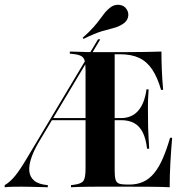

<svg xmlns="http://www.w3.org/2000/svg" viewBox="-31 -788 794 808"><path d="M-11.3 0V-8.9Q11.3 -21.8 32.7 -48Q54 -74.2 83.9 -125L381.5 -622.6H391.1L130.6 -187.1Q112.1 -155.6 101.2 -124.6Q90.3 -93.5 92.3 -68.5Q94.4 -43.5 112.9 -27.8Q131.5 -12.1 170.2 -8.9V0Q143.5 -0.8 124.2 -1.2Q104.8 -1.6 89.5 -2Q74.2 -2.4 58.9 -2.4Q39.5 -2.4 21.4 -2Q3.2 -1.6 -11.3 0ZM183.1 -282.3 188.7 -291.1H533.1V-282.3ZM379.8 -2.4Q355.6 -2.4 334.3 -2Q312.9 -1.6 296 -1.2Q279 -0.8 267.7 0V-8.9L280.6 -10.5Q311.3 -14.5 320.2 -27Q329 -39.5 329 -78.2V-492.7Q329 -518.5 325.4 -532.3Q321.8 -546 310.9 -552Q300 -558.1 279 -560.5L262.9 -562.1V-571Q275 -571 292.7 -570.2Q310.5 -569.4 332.7 -569Q354.8 -568.5 379.8 -568.5H391.1H479.8Q539.5 -568.5 580.2 -569.4Q621 -570.2 648.4 -571Q648.4 -533.9 650 -494Q651.6 -454 655.6 -409.7H646.8Q631.5 -462.9 609.3 -496Q587.1 -529 554.4 -544.4Q521.8 -559.7 474.2 -559.7H451.6V-69.4Q451.6 -45.2 455.2 -32.3Q458.9 -19.4 470.2 -15.3Q481.5 -11.3 503.2 -11.3H513.7Q546 -11.3 571.8 -23Q597.6 -34.7 617.7 -59.3Q637.9 -83.9 654 -121Q670.2 -158.1 684.7 -208.1H693.5Q688.7 -153.2 685.9 -101.2Q683.1 -49.2 683.1 0Q653.2 -1.6 609.7 -2Q566.1 -2.4 501.6 -2.4H391.1ZM587.9 -162.1Q583.1 -204 569.8 -230.6Q556.5 -257.3 533.9 -269.8Q511.3 -282.3 478.2 -282.3V-291.1Q523.4 -291.1 550.4 -321.8Q577.4 -352.4 585.5 -412.1H594.4Q591.1 -362.9 591.5 -336.3Q591.9 -309.7 591.9 -287.1Q591.9 -269.4 592.3 -252Q592.7 -234.7 594 -212.9Q595.2 -191.1 596.8 -162.1ZM320.2 -624.2 316.9 -629Q346 -654.8 363.3 -674.6Q380.6 -694.4 391.5 -709.7Q402.4 -725 412.1 -736.7Q421.8 -748.4 436.3 -758.9Q453.2 -770.2 473 -767.3Q492.7 -764.5 502.4 -748.4Q512.1 -733.1 507.7 -715.3Q503.2 -697.6 484.7 -686.3Q466.9 -675 447.2 -670.2Q427.4 -665.3 397.6 -656.5Q367.7 -647.6 320.2 -624.2Z"/></svg>

Font: Playfair 144pt SemiCondensed
Style: Bold
Weight: 700
Width: 4
Designer: Claus Eggers Sørensen
Foundry: Claus Eggers Sørensen
Version: Version 2.203